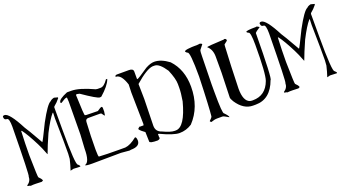

<svg xmlns="http://www.w3.org/2000/svg" viewBox="-72 -1755 4579 2559"><g transform="rotate(-20 2217.0 -475.5)"><path d="M6.8 -977.5H8.8Q8.8 -937.5 48.8 -937.5Q81.1 -937.5 81.1 -815.4Q72.3 -119.1 58.6 -119.1Q58.6 -52.7 0 -14.6V-7.8L2.9 -3.9Q37.1 0 42 6.8L79.1 3.9H114.3L197.3 6.8Q218.8 0 218.8 -7.8Q210 -34.2 175.8 -65.4Q168.9 -65.4 163.1 -376V-393.6Q163.1 -540 171.9 -724.6L181.6 -721.7Q239.3 -645.5 323.2 -479.5Q353.5 -421.9 394.5 -314.5H397.5Q416 -365.2 441.4 -427.7Q469.7 -496.1 503.9 -573.2Q587.9 -738.3 648.4 -807.6H655.3L652.3 -724.6L657.2 -408.2V-224.6L652.3 -152.3Q632.8 -69.3 610.4 -3.9V-1L652.3 -11.7L748 -7.8L752.9 -14.6Q752.9 -20.5 729.5 -43.9Q694.3 -43.9 694.3 -548.8V-869.1L699.2 -879.9Q745.1 -916 785.2 -966.8V-977.5L733.4 -991.2Q693.4 -981.4 677.7 -962.9Q625 -942.4 505.9 -721.7Q394.5 -492.2 385.7 -487.3Q249 -727.5 230.5 -750Q101.6 -999 34.2 -999Q6.8 -999 6.8 -977.5Z M921.9 -999Q793 -946.3 793 -906.2V-895.5L804.7 -891.6Q870.1 -934.6 885.7 -934.6H897.5L901.4 -874L897.5 -409.2L885.7 -212.9Q885.7 -23.4 816.4 -5.9Q816.4 8.8 914.1 8.8L1320.3 4.9L1441.4 15.6L1460.9 11.7Q1589.8 11.7 1589.8 -73.2Q1586.9 -124 1569.3 -124H1566.4Q1473.6 -48.8 1401.4 -42H1316.4Q1228.5 -42 1151.4 -43.9Q1084 -45.9 1030.3 -48.8Q1018.6 -48.8 1018.6 -141.6V-163.1Q1018.6 -336.9 1030.3 -534.2Q1030.3 -581.1 1071.3 -581.1H1239.3L1255.9 -577.1L1284.2 -538.1H1292L1299.8 -588.9V-638.7Q1299.8 -656.2 1288.1 -659.2Q1272.5 -659.2 1223.6 -624L1062.5 -627L1042 -630.9Q1031.2 -630.9 1022.5 -917V-923.8L1030.3 -931.6H1039.1L1074.2 -923.8Q1274.4 -785.2 1311.5 -785.2L1332 -788.1Q1454.1 -895.5 1485.4 -977.5V-984.4H1468.8Q1413.1 -902.3 1364.3 -902.3H1320.3L1295.9 -906.2Q1095.7 -999 981.4 -999Z M1629.9 -995.1Q1607.4 -995.1 1601.6 -980.5V-973.6L1605.5 -970.7Q1680.7 -970.7 1730.5 -816.4L1726.6 -702.1L1734.4 -253.9L1730.5 -236.3H1677.7L1673.8 -240.2L1649.4 -218.8V-208Q1671.9 -178.7 1722.7 -143.6L1726.6 -7.8Q1726.6 17.6 1838.9 17.6Q1875 11.7 1875 -11.7L1871.1 -14.6V-61.5H1882.8Q2063.5 24.4 2147.5 24.4Q2243.2 24.4 2325.2 -29.3Q2502 -215.8 2502 -504.9Q2502 -749 2357.4 -902.3Q2248 -984.4 2152.3 -984.4Q2098.6 -984.4 2027.3 -945.3Q1880.9 -844.7 1867.2 -844.7H1859.4V-952.1Q1859.4 -995.1 1798.8 -995.1ZM1855.5 -777.3Q2024.4 -925.8 2111.3 -934.6H2139.6Q2208 -934.6 2293 -805.7Q2348.6 -672.9 2348.6 -597.7V-543.9Q2348.6 -472.7 2329.1 -358.4Q2241.2 -25.4 2111.3 -25.4H2095.7Q2038.1 -25.4 1931.6 -76.2Q1850.6 -101.6 1850.6 -186.5L1859.4 -562.5Z M2777.3 -999Q2585.9 -999 2585.9 -970.7Q2598.6 -952.1 2613.3 -945.3Q2648.4 -945.3 2648.4 -593.8Q2641.6 -370.1 2633.8 -225.6Q2627 -88.9 2621.1 -41Q2621.1 -27.3 2578.1 12.7Q2586.9 30.3 2597.7 30.3Q2644.5 12.7 2683.6 12.7H2757.8Q2776.4 12.7 2839.8 51.8H2843.8Q2843.8 32.2 2793 -19.5Q2769.5 -19.5 2769.5 -332V-443.4L2777.3 -827.1Q2777.3 -899.4 2785.2 -920.9L2835.9 -985.4Q2827.1 -1000 2804.7 -1002.9Z M3586.9 -956.1Q3444.3 -956.1 3444.3 -938.5V-935.5Q3451.2 -923.8 3466.8 -918Q3497.1 -918 3497.1 -735.4Q3497.1 -328.1 3463.9 -235.4Q3396.5 -51.8 3214.8 -51.8H3200.2L3173.8 -55.7Q3086.9 -85 3086.9 -261.7Q3095.7 -597.7 3110.4 -857.4L3113.3 -880.9Q3162.1 -915 3162.1 -924.8Q3155.3 -949.2 3135.7 -949.2L3125 -945.3Q2883.8 -934.6 2883.8 -924.8Q2947.3 -870.1 2947.3 -769.5V-542L2936.5 -191.4Q2936.5 -173.8 2962.9 -129.9Q3058.6 15.6 3192.4 15.6H3230.5Q3439.5 15.6 3527.3 -224.6Q3551.8 -224.6 3557.6 -880.9Q3569.3 -897.5 3632.8 -938.5Q3606.4 -959 3586.9 -959Z M3647.5 -977.5H3649.4Q3649.4 -937.5 3689.5 -937.5Q3721.7 -937.5 3721.7 -815.4Q3712.9 -119.1 3699.2 -119.1Q3699.2 -52.7 3640.6 -14.6V-7.8L3643.6 -3.9Q3677.7 0 3682.6 6.8L3719.7 3.9H3754.9L3837.9 6.8Q3859.4 0 3859.4 -7.8Q3850.6 -34.2 3816.4 -65.4Q3809.6 -65.4 3803.7 -376V-393.6Q3803.7 -540 3812.5 -724.6L3822.3 -721.7Q3879.9 -645.5 3963.9 -479.5Q3994.1 -421.9 4035.2 -314.5H4038.1Q4056.6 -365.2 4082 -427.7Q4110.4 -496.1 4144.5 -573.2Q4228.5 -738.3 4289.1 -807.6H4295.9L4293 -724.6L4297.9 -408.2V-224.6L4293 -152.3Q4273.4 -69.3 4251 -3.9V-1L4293 -11.7L4388.7 -7.8L4393.6 -14.6Q4393.6 -20.5 4370.1 -43.9Q4335 -43.9 4335 -548.8V-869.1L4339.8 -879.9Q4385.7 -916 4425.8 -966.8V-977.5L4374 -991.2Q4334 -981.4 4318.4 -962.9Q4265.6 -942.4 4146.5 -721.7Q4035.2 -492.2 4026.4 -487.3Q3889.6 -727.5 3871.1 -750Q3742.2 -999 3674.8 -999Q3647.5 -999 3647.5 -977.5Z"/></g></svg>

Font: Elementary Gothic 
Style: Regular
Weight: 400
Designer: Bill Roach / W.K. Roach
Version: Version 1.00 April 18, 2012, initial release